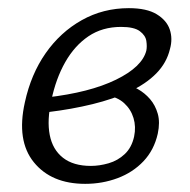

<svg xmlns="http://www.w3.org/2000/svg" viewBox="-20 -443 465 471"><path d="M189 8Q106 8 63 -45Q20 -98 41 -192Q56 -261 92 -312.5Q128 -364 180.5 -393.5Q233 -423 296 -423Q340 -423 364.5 -408Q389 -393 396.5 -370.5Q404 -348 397 -323Q389 -289 363.5 -263Q338 -237 298 -218.5Q258 -200 207 -187.5Q156 -175 98 -168L95 -204Q200 -216 264.5 -247.5Q329 -279 339 -319Q341 -329 339 -342.5Q337 -356 323 -366.5Q309 -377 277 -377Q231 -377 197 -354Q163 -331 140 -290.5Q117 -250 106 -197Q95 -148 102 -112Q109 -76 134.5 -56Q160 -36 203 -36Q224 -36 246.5 -42.5Q269 -49 286 -65Q303 -81 309 -108Q314 -132 307.5 -153.5Q301 -175 284.5 -190Q268 -205 242 -209L286 -238Q301 -234 318 -224.5Q335 -215 348 -200Q361 -185 367 -164Q373 -143 367 -115Q358 -75 332 -47.5Q306 -20 268.5 -6Q231 8 189 8Z"/></svg>

Font: Ysabeau Office
Style: Italic
Weight: 400
Italic angle: -12°
Designer: Christian Thalmann (Catharsis Fonts)
Version: Version 2.001;gftools[0.9.30]; featfreeze: tnum,lnum,ss02